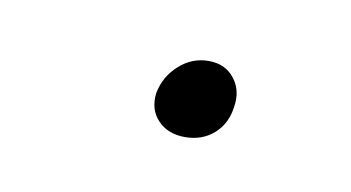

<svg xmlns="http://www.w3.org/2000/svg" viewBox="-26 -427 245 134"><g transform="rotate(10 96.0 -360.5)"><path d="M83 -359.9Q85.4 -372.1 94.5 -380.1Q103.5 -388.2 115.2 -388.2Q127 -388.2 133.5 -379.9Q140.1 -371.6 138.2 -359.9Q136.7 -347.7 128.4 -340.3Q120.1 -333 107.9 -333Q95.7 -333 88.6 -340.6Q81.5 -348.1 83 -359.9Z"/></g></svg>

Font: Human Sans Thin
Style: Italic
Weight: 100
Italic angle: -8°
Designer: Tim Radville
Foundry: Continuum
Version: Version 1.000;FEAKit 1.0